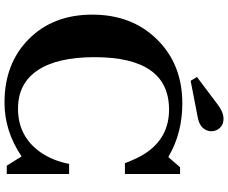

<svg xmlns="http://www.w3.org/2000/svg" viewBox="-100 -903 1013 853"><g transform="rotate(90 406.5 -476.5)"><path d="M45 -380Q45 -556 155.5 -668Q266 -780 439 -780Q572 -780 675 -719H679L723 -770H753V-525H705Q683 -583 661 -616Q592 -721 467 -721Q234 -721 234 -390Q234 -224 292.5 -137Q351 -50 463 -50Q587 -50 658 -152Q695 -207 708 -277H753V0H716L675 -66Q563 10 436 10Q262 10 153.5 -98Q45 -206 45 -380ZM339 -817 322 -845 447 -939Q479 -963 508 -963Q533 -963 548 -947Q563 -931 563 -909Q563 -888 548.5 -871.5Q534 -855 504 -849Z"/></g></svg>

Font: Libre Caslon Text
Style: Bold
Weight: 700
Designer: Pablo Impallari, Rodrigo Fuenzalida
Foundry: Pablo Impallari, Rodrigo Fuenzalida
Version: Version 1.002